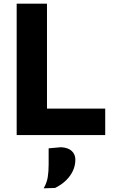

<svg xmlns="http://www.w3.org/2000/svg" viewBox="-20 -733 620 1042"><path d="M70.5 0Q70.5 -57.5 70.5 -111.5Q70.5 -165.5 70.5 -232.5V-474.5Q70.5 -543.5 70.5 -599Q70.5 -654.5 70.5 -713H235Q235 -654.5 235 -599Q235 -543.5 235 -474.5V-259Q235 -192 235 -138Q235 -84 235 -26.5L178 -143.5H317.5Q369.5 -143.5 408.8 -143.5Q448 -143.5 481.8 -143.5Q515.5 -143.5 551 -143.5V0ZM217 289Q234.5 258.5 239.2 227.8Q244 197 244 159.5Q244 137.5 244 115.5Q244 93.5 244 72L311 66Q349.5 68 369.2 86.2Q389 104.5 389 133.5Q389 165 375.8 193.8Q362.5 222.5 338 246.2Q313.5 270 279 287Z"/></svg>

Font: Commissioner Thin
Style: Bold
Weight: 700
Version: Version 1.001;gftools[0.9.23]